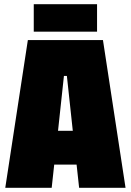

<svg xmlns="http://www.w3.org/2000/svg" viewBox="-20 -890 620 910"><path d="M5 0 112 -700H468L575 0H355L343 -110H237L225 0ZM255 -270H325L297 -530H283ZM140 -740V-870H440V-740Z"/></svg>

Font: Tektur Condensed Black
Style: Regular
Weight: 900
Width: 3
Designer: Adam Jagosz
Foundry: Adam Jagosz
Version: Version 1.005;gftools[0.9.30]